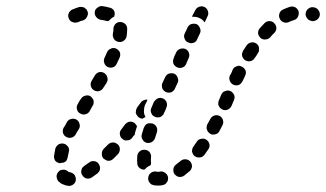

<svg xmlns="http://www.w3.org/2000/svg" viewBox="-20 -586 1066 628"><path d="M212 21Q217 20 220 17Q224 14 226 10Q228 6 228 2Q228 0 228 -1Q228 -3 228 -4Q226 -8 225 -12Q222 -17 218 -19Q213 -22 208 -23Q206 -23 205 -23Q204 -24 204 -24Q201 -27 197 -29Q193 -31 188 -31Q184 -31 179 -30Q175 -28 172 -25Q169 -22 167 -18Q165 -14 165 -9Q165 -5 167 0Q168 4 171 7Q178 14 186 17Q194 21 204 22Q208 23 212 21ZM519 17Q523 15 525 11Q528 8 529 4Q530 -1 530 -5Q530 -6 529 -7Q529 -9 529 -10Q528 -11 527 -13Q524 -19 518 -22Q512 -26 505 -25Q501 -24 496 -24Q493 -24 491 -25Q481 -26 474 -21Q466 -15 465 -6Q464 -2 465 3Q466 7 469 11Q471 14 475 17Q479 19 483 20Q490 21 496 21Q503 21 510 20Q515 19 519 17ZM307 -34Q308 -39 306 -43Q305 -47 302 -51Q297 -58 287 -59Q278 -60 271 -54Q263 -48 255 -43Q252 -40 249 -37Q247 -33 246 -28Q245 -24 246 -20Q247 -15 250 -12Q255 -4 264 -2Q274 -1 281 -6Q290 -12 299 -19Q302 -22 305 -26Q307 -30 307 -34ZM602 -58Q599 -61 595 -63Q591 -65 586 -65Q582 -65 578 -64Q573 -62 570 -59Q563 -53 556 -48Q548 -42 547 -33Q546 -24 551 -16Q554 -13 558 -10Q562 -8 566 -7Q570 -7 575 -8Q579 -9 583 -12Q591 -18 600 -26Q607 -32 608 -42Q608 -51 602 -58ZM437 -91Q444 -97 454 -96Q458 -96 462 -94Q466 -92 469 -89Q472 -85 473 -81Q475 -77 474 -72Q473 -62 474 -54Q474 -52 474 -50Q473 -47 472 -45Q466 -43 461 -39Q456 -35 452 -31Q443 -31 436 -37Q429 -43 429 -52Q428 -63 429 -76Q430 -85 437 -91ZM160 -61Q158 -65 157 -69Q156 -73 157 -78Q159 -89 161 -100Q164 -109 172 -114Q180 -118 189 -116Q193 -115 197 -112Q200 -109 203 -106Q205 -102 206 -97Q206 -93 205 -89Q203 -79 201 -70Q200 -65 197 -60Q193 -56 188 -54Q182 -54 175 -52Q171 -53 167 -55Q163 -57 160 -61ZM365 -114Q361 -117 357 -119Q353 -120 349 -120Q344 -120 340 -118Q336 -116 333 -113Q326 -106 319 -99Q313 -92 313 -83Q313 -73 319 -67Q323 -64 327 -62Q331 -60 335 -60Q340 -60 344 -62Q348 -64 351 -67Q358 -74 366 -82Q372 -89 372 -98Q372 -108 365 -114ZM665 -114Q664 -119 662 -122Q659 -126 655 -129Q648 -134 639 -132Q629 -131 624 -123Q618 -115 613 -107Q610 -103 609 -99Q608 -95 608 -90Q609 -86 611 -82Q613 -78 617 -75Q625 -70 634 -71Q643 -72 649 -80Q655 -88 661 -97Q664 -101 665 -105Q666 -110 665 -114ZM459 -119Q468 -117 476 -121Q484 -126 487 -134Q490 -144 493 -153Q496 -162 492 -171Q487 -179 479 -182Q474 -183 470 -183Q465 -183 461 -181Q457 -179 454 -175Q452 -172 450 -167Q447 -157 444 -147Q441 -138 446 -130Q450 -122 459 -119ZM396 -127Q392 -126 388 -127Q383 -129 380 -132Q373 -137 372 -147Q371 -156 377 -163Q383 -171 389 -179Q395 -186 404 -188Q413 -189 421 -183Q423 -181 425 -178Q427 -176 428 -173Q425 -163 422 -153Q421 -150 421 -146Q416 -141 412 -135Q409 -131 405 -129Q401 -127 396 -127ZM186 -151Q189 -142 197 -138Q201 -136 205 -135Q210 -135 214 -136Q219 -137 222 -140Q226 -143 228 -147Q229 -149 230 -151L238 -164Q243 -172 240 -181Q238 -190 230 -195Q222 -199 213 -197Q204 -195 199 -187L192 -174Q190 -171 188 -168Q184 -160 186 -151ZM698 -207Q689 -211 681 -208Q672 -205 668 -197Q663 -188 658 -179Q656 -175 656 -171Q655 -166 657 -162Q658 -158 661 -154Q664 -151 668 -148Q676 -144 685 -147Q694 -149 698 -158Q703 -167 708 -177Q712 -185 709 -194Q706 -203 698 -207ZM424 -217Q424 -221 425 -226Q426 -230 428 -234L440 -250Q444 -256 450 -258Q456 -261 462 -260L461 -256Q457 -249 454 -242Q451 -234 451 -225Q450 -216 454 -207Q455 -205 456 -203Q454 -202 451 -201Q449 -199 447 -198Q443 -198 440 -199Q437 -200 434 -202Q430 -205 428 -209Q425 -212 424 -217ZM475 -216Q478 -207 487 -204Q491 -202 495 -202Q500 -202 504 -203Q508 -205 511 -208Q515 -211 516 -215Q519 -222 522 -228L524 -234Q528 -242 525 -251Q522 -260 513 -264Q509 -265 505 -266Q500 -266 496 -264Q492 -263 489 -259Q485 -256 483 -252L481 -247Q478 -240 475 -233Q471 -224 475 -216ZM240 -256 234 -245Q229 -237 232 -228Q234 -219 242 -215Q250 -210 259 -212Q268 -214 273 -222L279 -233L283 -240Q286 -244 286 -248Q287 -253 286 -257Q285 -261 282 -265Q279 -269 276 -271Q268 -276 259 -273Q250 -271 245 -263ZM734 -288Q730 -290 725 -290Q721 -290 717 -288Q712 -287 709 -284Q706 -281 704 -277L696 -258Q694 -254 694 -249Q693 -245 695 -241Q697 -236 700 -233Q703 -230 707 -228Q715 -224 724 -227Q733 -231 737 -239L745 -258Q749 -267 746 -275Q742 -284 734 -288ZM523 -285Q527 -283 531 -283Q536 -283 540 -284Q544 -286 547 -289Q551 -292 552 -296L561 -315Q565 -323 561 -332Q558 -341 550 -345Q541 -348 532 -345Q524 -342 520 -333L511 -314Q508 -306 511 -297Q514 -289 523 -285ZM289 -337 280 -322Q275 -314 277 -305Q279 -296 287 -291Q295 -286 304 -288Q314 -291 318 -299L328 -314L329 -316Q334 -324 331 -333Q329 -342 321 -347Q313 -352 304 -350Q295 -347 290 -339ZM783 -356Q779 -364 771 -368Q767 -370 762 -371Q758 -371 754 -369Q750 -368 746 -365Q743 -362 741 -358Q739 -354 738 -350L732 -339Q728 -330 732 -321Q735 -313 743 -309Q752 -305 761 -308Q769 -312 773 -320L779 -332Q780 -335 782 -339Q786 -347 783 -356ZM550 -401 548 -395Q546 -391 546 -387Q546 -382 547 -378Q549 -374 552 -371Q555 -368 559 -366Q568 -362 576 -365Q585 -368 589 -377L591 -382L597 -396Q601 -404 598 -413Q595 -422 586 -426Q578 -429 569 -426Q560 -423 556 -414ZM332 -367Q341 -363 350 -366Q358 -369 362 -378Q367 -388 371 -397Q375 -406 372 -415Q368 -423 360 -427Q351 -431 343 -427Q334 -424 330 -415Q326 -407 322 -397Q318 -389 321 -380Q324 -371 332 -367ZM827 -430Q827 -434 824 -438Q822 -441 818 -444Q810 -449 801 -447Q792 -445 787 -438Q781 -429 775 -420Q773 -416 772 -412Q771 -407 772 -403Q773 -398 776 -395Q778 -391 782 -389Q790 -384 799 -386Q808 -388 813 -396Q819 -404 824 -413Q827 -416 827 -421Q828 -425 827 -430ZM596 -447Q604 -443 613 -446Q622 -449 625 -458L634 -477Q638 -485 634 -494Q631 -503 623 -507Q614 -510 605 -507Q597 -504 593 -495L584 -476Q580 -468 584 -459Q587 -450 596 -447ZM353 -458Q359 -450 368 -449Q377 -447 385 -453Q392 -458 394 -467Q396 -479 396 -490Q396 -491 396 -492Q396 -502 389 -508Q382 -514 373 -514Q363 -514 357 -507Q351 -500 351 -491Q351 -491 351 -490Q351 -483 349 -475Q348 -466 353 -458ZM884 -494Q884 -498 882 -503Q880 -507 877 -510Q871 -517 861 -517Q852 -517 845 -510Q838 -503 830 -494Q824 -487 824 -478Q825 -469 832 -462Q835 -459 839 -458Q844 -456 848 -457Q853 -457 857 -459Q861 -461 864 -464Q870 -472 877 -478Q880 -481 882 -485Q884 -490 884 -494ZM267 -547Q265 -551 263 -555Q260 -558 256 -561Q252 -563 248 -563Q243 -564 239 -563Q229 -560 217 -555Q213 -554 210 -550Q206 -547 205 -543Q203 -539 203 -535Q203 -530 205 -526Q206 -522 209 -519Q212 -515 217 -514Q221 -512 225 -512Q230 -512 234 -513Q244 -518 251 -519Q260 -522 264 -530Q269 -538 267 -547ZM908 -513Q899 -516 895 -525Q891 -533 894 -542Q897 -551 906 -555Q917 -560 929 -564Q938 -566 946 -562Q954 -557 957 -548Q957 -547 957 -546Q957 -544 957 -543Q957 -541 957 -539Q956 -532 952 -527Q948 -522 941 -520Q933 -518 925 -514Q917 -510 908 -513ZM609 -534 619 -553Q623 -561 632 -564Q640 -567 649 -563Q657 -559 660 -550Q663 -541 659 -533L650 -514Q650 -514 649 -514Q649 -513 649 -513Q648 -515 646 -517Q640 -524 632 -527Q624 -531 615 -531Q612 -531 608 -531Q608 -532 609 -533Q609 -533 609 -534ZM1026 -536Q1027 -545 1022 -552Q1017 -560 1007 -562H1006Q997 -564 989 -558Q982 -553 980 -544Q978 -535 984 -527Q989 -519 998 -518L999 -517Q1009 -516 1016 -521Q1024 -526 1026 -536ZM295 -530Q289 -537 290 -547Q291 -556 299 -561Q306 -567 315 -566Q328 -564 339 -561Q348 -559 353 -551Q357 -543 354 -534Q354 -533 354 -533Q354 -533 354 -532Q347 -529 341 -523Q338 -520 336 -518Q334 -517 332 -517Q329 -517 327 -518Q319 -520 310 -521Q301 -523 295 -530Z"/></svg>

Font: FRB American Cursive Guidelines Arrows Dashed Extrabold
Style: Bold Italic
Weight: 800
Italic angle: -25°
Version: Version 2.0;Modular Font Editor K font №1